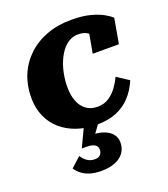

<svg xmlns="http://www.w3.org/2000/svg" viewBox="-139 -621 837 956"><g transform="rotate(-20 280.0 -142.5)"><path d="M325.4 -69.6Q360.4 -69.6 386.2 -86.6Q412 -103.6 430.3 -129.2Q448.6 -154.8 459.8 -179.6L522.8 -138.2Q502.6 -90.6 470.8 -56.5Q439 -22.4 394.8 -4.6Q350.6 13.2 291.6 13.2Q236.4 13.2 188.7 -2.7Q141 -18.6 105.2 -49Q69.4 -79.4 49.5 -123.8Q29.6 -168.2 29.6 -225.8Q29.6 -288.8 52.1 -343Q74.6 -397.2 116.7 -437.2Q158.8 -477.2 217.7 -499.4Q276.6 -521.6 348.8 -521.6Q407.4 -521.6 448.8 -510.6Q490.2 -499.6 516.3 -484.7Q542.4 -469.8 554.2 -457.8L531 -326H392.2L414.6 -450.2Q428.6 -449 436.2 -441.3Q443.8 -433.6 446.2 -423.6Q448.6 -413.6 445.9 -404.2Q443.2 -394.8 435.6 -389.2Q430.2 -404.4 419.9 -416.2Q409.6 -428 393.9 -434.9Q378.2 -441.8 355.6 -441.8Q330 -441.8 308.2 -429.1Q286.4 -416.4 269.4 -393.6Q252.4 -370.8 240.6 -341.7Q228.8 -312.6 222.7 -279.1Q216.6 -245.6 216.6 -211.8Q216.6 -169.8 229 -137.7Q241.4 -105.6 265.9 -87.6Q290.4 -69.6 325.4 -69.6ZM234.2 237.2Q200 237.2 174.8 229.4Q149.6 221.6 132.3 208.2Q115 194.8 102.6 176.8L154.8 129.4Q161.2 139.2 170.4 149Q179.6 158.8 192.9 165.1Q206.2 171.4 224 171.4Q243 171.4 252.7 161.1Q262.4 150.8 262.4 133.6Q262.4 123.6 256.9 115.8Q251.4 108 238.5 103.3Q225.6 98.6 203 98.6H179.8L233.6 -15.4L308.8 -4L257.6 66.4L252.6 52Q290.8 52.6 317.2 63.6Q343.6 74.6 357.3 92.8Q371 111 371 135.4Q371 167 354.3 190Q337.6 213 307 225.1Q276.4 237.2 234.2 237.2Z"/></g></svg>

Font: Roboto Serif 20pt
Style: Italic
Weight: 400
Italic angle: -10°
Designer: Greg Gazdowicz
Foundry: Commercial Type
Version: Version 1.008